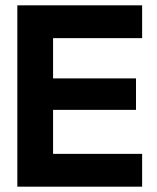

<svg xmlns="http://www.w3.org/2000/svg" viewBox="-20 -700 588 720"><path d="M45 -680H513V-557H179V-406H490V-288H179V-123H513V0H45Z"/></svg>

Font: CyStack Display
Style: Bold
Weight: 700
Designer: Weizhong Zhang
Foundry: 本地遙控
Version: Version 1.000;Glyphs 3.1.2 (3151)